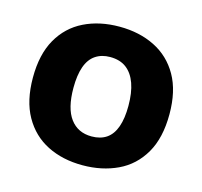

<svg xmlns="http://www.w3.org/2000/svg" viewBox="-86 -636 784 744"><g transform="rotate(15 306.0 -264.0)"><path d="M305 14Q225 14 163.5 -17Q102 -48 67 -110Q32 -172 32 -265Q32 -358 67 -419.5Q102 -481 164 -511.5Q226 -542 306 -542Q386 -542 448 -511Q510 -480 545 -418.5Q580 -357 580 -264Q580 -169 544 -107Q508 -45 445.5 -15.5Q383 14 305 14ZM310 -103Q346 -103 370 -119.5Q394 -136 406 -170Q418 -204 418 -254Q418 -307 405 -343.5Q392 -380 366.5 -399.5Q341 -419 301 -419Q267 -419 242.5 -402.5Q218 -386 206 -352Q194 -318 194 -267Q194 -185 224.5 -144Q255 -103 310 -103Z"/></g></svg>

Font: Bricolage Grotesque ExtraBold
Style: Regular
Weight: 800
Designer: Mathieu Triay
Foundry: Atelier Triay
Version: Version 1.001;gftools[0.9.33.dev8+g029e19f]